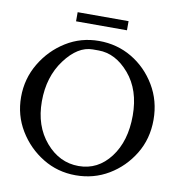

<svg xmlns="http://www.w3.org/2000/svg" viewBox="-95 -970 1005 1077"><g transform="rotate(10 407.0 -431.5)"><path d="M550 -883V-831H260V-883ZM219 -32Q134 -84 82 -170Q30 -256 30 -360Q30 -464 82 -551.5Q134 -639 219 -692Q304 -745 407 -745Q510 -745 594.5 -695Q679 -645 731.5 -557.5Q784 -470 784 -361.5Q784 -253 731.5 -167Q679 -81 594.5 -30.5Q510 20 407 20Q304 20 219 -32ZM413 -692H380Q295 -692 222 -594Q149 -496 149 -356Q149 -216 227 -125Q305 -34 414.5 -34Q524 -34 594.5 -126.5Q665 -219 665 -365Q665 -511 587.5 -601.5Q510 -692 413 -692Z"/></g></svg>

Font: Sawarabi Mincho
Style: Regular
Weight: 400
Version: Version 1.00